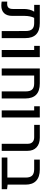

<svg xmlns="http://www.w3.org/2000/svg" viewBox="1125 -1743 624 2914"><g transform="rotate(90 1437.0 -286.0)"><path d="M330.1 -578.1Q444.3 -578.1 501.5 -523.2Q558.6 -468.3 558.6 -357.4V0H451.7L450.7 -364.7Q450.7 -431.6 422.1 -462.2Q393.6 -492.7 330.6 -492.7H251Q236.8 -465.8 229 -427.2Q221.2 -388.7 221.2 -349.1V-162.1Q221.2 -80.1 180.7 -37.1Q140.1 5.9 65.4 5.9Q49.3 5.9 34.9 4.4Q20.5 2.9 4.4 1V-84Q13.2 -83.5 21.5 -83Q29.8 -82.5 37.6 -82.5Q78.6 -82.5 97.4 -103.5Q116.2 -124.5 116.2 -169.4V-340.3Q116.2 -379.9 126.7 -422.6Q137.2 -465.3 157.2 -492.7H53.7V-578.1Z M738.8 0V-492.7H676.3V-578.1H846.7V0Z M1018.6 0 1019 -578.1H1246.1Q1360.4 -578.1 1417.2 -523.2Q1474.1 -468.3 1474.6 -357.4V0H1367.2V-364.7Q1367.2 -431.6 1338.4 -462.2Q1309.6 -492.7 1246.6 -492.7H1126.5L1126 0Z M1655.3 0V-492.7H1592.8V-578.1H1763.2V0Z M2162.1 0V-397.5Q2162.1 -441.9 2136 -467.3Q2109.9 -492.7 2064 -492.7H1875V-578.1H2069.3Q2163.1 -578.1 2216.3 -528.6Q2269.5 -479 2269.5 -390.1V0Z M2370.6 0V-85.9H2674.8L2782.2 -89.4L2851.6 -81.5V0ZM2674.8 -24.4V-365.7Q2674.8 -432.1 2644.3 -462.4Q2613.8 -492.7 2545.9 -492.7H2401.9V-578.1H2552.7Q2664.6 -578.1 2723.4 -523.2Q2782.2 -468.3 2782.2 -361.8V-24.4Z"/></g></svg>

Font: Heebo Medium
Style: Regular
Weight: 500
Designer: Oded Ezer
Foundry: Ezer Type House
Version: Version 3.100